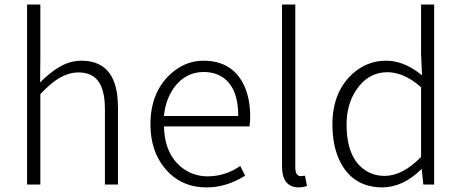

<svg xmlns="http://www.w3.org/2000/svg" viewBox="-20 -815 2037 848"><path d="M99.6 0V-794.9H158.2V-567.4L157.2 -451.2Q238.3 -532.2 306.6 -543.9Q323.2 -546.9 338.9 -546.9Q490.2 -546.9 500 -369.1Q501 -354.5 501 -340.8V0H443.4V-333Q443.4 -466.8 367.2 -489.3Q348.6 -495.1 326.2 -495.1Q260.7 -495.1 194.3 -434.6Q176.8 -418.9 158.2 -399.4V0Z M892.6 12.7Q776.4 12.7 706.1 -74.2Q644.5 -150.4 644.5 -265.6Q644.5 -406.2 732.4 -487.3Q796.9 -546.9 878.9 -546.9Q1006.8 -546.9 1058.6 -436.5Q1085 -378.9 1085 -298.8Q1085 -275.4 1082 -256.8H704.1Q707 -133.8 785.2 -73.2Q834 -36.1 898.4 -36.1Q976.6 -37.1 1041 -82L1062.5 -39.1Q980.5 12.7 892.6 12.7ZM704.1 -302.7H1032.2Q1032.2 -448.2 939.5 -486.3Q912.1 -497.1 879.9 -497.1Q797.9 -497.1 747.1 -425.8Q710.9 -374 704.1 -302.7Z M1296.9 12.7Q1226.6 10.7 1225.6 -79.1V-794.9H1284.2V-73.2Q1285.2 -38.1 1307.6 -37.1Q1317.4 -37.1 1327.1 -39.1L1335.9 6.8Q1315.4 12.7 1296.9 12.7Z M1669.9 12.7Q1542 12.7 1484.4 -96.7Q1448.2 -165 1448.2 -265.6Q1448.2 -407.2 1536.1 -488.3Q1600.6 -546.9 1684.6 -546.9Q1756.8 -546.9 1826.2 -496.1Q1835 -489.3 1843.8 -482.4L1839.8 -578.1V-794.9H1897.5V0H1849.6L1842.8 -67.4H1840.8Q1759.8 11.7 1669.9 12.7ZM1679.7 -38.1Q1759.8 -39.1 1839.8 -122.1V-429.7Q1764.6 -496.1 1690.4 -496.1Q1606.4 -496.1 1553.7 -418Q1510.7 -354.5 1510.7 -265.6Q1510.7 -117.2 1593.8 -62.5Q1630.9 -38.1 1679.7 -38.1Z"/></svg>

Font: Taipei Sans TC Beta Light
Style: Regular
Weight: 300
Designer: JT Foundry
Foundry: JT Foundry
Version: Version 1.000